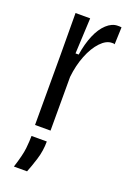

<svg xmlns="http://www.w3.org/2000/svg" viewBox="-144 -592 582 850"><g transform="rotate(20 147.0 -166.5)"><path d="M63 0V-332L62 -527H131L123 -359H138Q146 -411 163 -451.5Q180 -492 205 -515Q230 -538 257 -538Q262 -538 266.5 -538Q271 -538 275 -537L272 -456Q269 -458 265.5 -458Q262 -458 259 -458Q232 -458 205.5 -430Q179 -402 160.5 -355.5Q142 -309 136 -253V0ZM38 205Q58 143 61.5 109Q65 75 65 51H137Q137 95 124 136.5Q111 178 100 205Z"/></g></svg>

Font: Bricolage Grotesque 24pt Condensed Light
Style: Regular
Weight: 300
Width: 3
Designer: Mathieu Triay
Foundry: Atelier Triay
Version: Version 1.001;gftools[0.9.33.dev8+g029e19f]